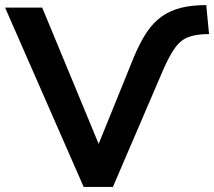

<svg xmlns="http://www.w3.org/2000/svg" viewBox="-27 -735 842 755"><path d="M302 0 -7 -705H139L366 -157H356L500 -512Q524 -569 550 -608Q576 -647 609.5 -670.5Q643 -694 685.5 -704.5Q728 -715 784 -715L795 -601Q747 -601 716 -590Q685 -579 662.5 -548.5Q640 -518 615 -461L417 0Z"/></svg>

Font: Nunito Sans 8pt
Style: Bold
Weight: 700
Version: Version 3.101;gftools[0.9.27]